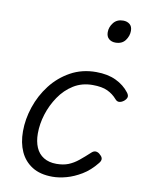

<svg xmlns="http://www.w3.org/2000/svg" viewBox="-89 -851 707 933"><g transform="rotate(10 264.5 -384.5)"><path d="M235 19Q174 19 134.5 -6Q95 -31 75.5 -74Q56 -117 56 -174Q56 -234 76.5 -295Q97 -356 136 -406.5Q175 -457 231 -488Q287 -519 357 -519Q414 -519 455 -499.5Q496 -480 521 -447Q531 -434 528 -424Q525 -414 514 -405Q502 -396 491 -395.5Q480 -395 471 -406Q452 -428 424.5 -441Q397 -454 351 -454Q298 -454 257 -428.5Q216 -403 187.5 -361Q159 -319 144 -271Q129 -223 129 -176Q129 -137 141.5 -107.5Q154 -78 180 -62Q206 -46 243 -46Q277 -46 302 -56Q327 -66 350.5 -85Q374 -104 402 -130Q413 -140 424.5 -138Q436 -136 444 -127Q455 -118 456 -108Q457 -98 447 -86Q415 -46 377.5 -23.5Q340 -1 303.5 9Q267 19 235 19ZM423 -676Q404 -676 391 -687Q378 -698 378 -720Q378 -745 395 -766.5Q412 -788 443 -788Q462 -788 475 -777.5Q488 -767 488 -745Q488 -720 472 -698Q456 -676 423 -676Z"/></g></svg>

Font: Playwrite CO Light
Style: Regular
Weight: 300
Version: Version 1.002